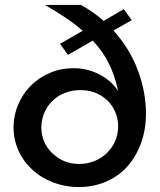

<svg xmlns="http://www.w3.org/2000/svg" viewBox="-20 -750 649 780"><path d="M401 -665Q364 -699 309 -730H162Q255 -678 316 -625L224 -572L256 -527L357 -585Q400 -539 424 -488.5Q448 -438 460 -380Q433 -422 384 -447.5Q335 -473 278 -473Q228 -473 184 -454.5Q140 -436 106 -403Q73 -370 54 -325.5Q35 -281 35 -233Q35 -183 55 -138.5Q75 -94 112 -60Q148 -27 197 -8.5Q246 10 300 10Q357 10 407 -10.5Q457 -31 494 -70Q531 -110 552 -166Q573 -222 573 -290Q573 -373 542 -459Q509 -551 441 -626L515 -668L483 -713ZM193 -340Q214 -361 243.5 -372.5Q273 -384 305 -384Q371 -384 415 -343Q436 -323 448 -295.5Q460 -268 460 -238Q460 -174 415 -129Q394 -108 364.5 -96Q335 -84 302 -84Q238 -84 193 -127Q148 -170 148 -233Q148 -263 160 -291.5Q172 -320 193 -340Z"/></svg>

Font: RT Raleway SemiBold
Style: Regular
Weight: 400
Designer: Matt McInerney, Pablo Impallari, Rodrigo Fuenzalida — Edited by Milan Moffatt in April 2016
Foundry: Matt McInerney, Pablo Impallari, Rodrigo Fuenzalida — Edited by Milan Moffatt in April 2016
Version: Version 3.001